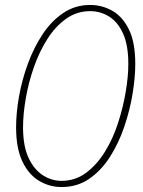

<svg xmlns="http://www.w3.org/2000/svg" viewBox="-20 -744 577 775"><path d="M229 11Q179 11 137 -14.5Q95 -40 70 -93Q45 -146 45 -230Q45 -289 57 -356Q69 -423 93 -488Q117 -553 152.5 -606.5Q188 -660 236 -692Q284 -724 344 -724Q391 -724 432.5 -701Q474 -678 500 -626Q526 -574 526 -486Q526 -431 515 -364.5Q504 -298 481.5 -232Q459 -166 424 -111Q389 -56 340.5 -22.5Q292 11 229 11ZM228 -14Q284 -14 327.5 -46.5Q371 -79 403.5 -131.5Q436 -184 456.5 -247.5Q477 -311 487.5 -373.5Q498 -436 498 -486Q498 -562 476.5 -609Q455 -656 420 -677.5Q385 -699 344 -699Q290 -699 246.5 -668Q203 -637 170.5 -585.5Q138 -534 116.5 -472Q95 -410 84 -346.5Q73 -283 73 -230Q73 -155 95 -107.5Q117 -60 152.5 -37Q188 -14 228 -14Z"/></svg>

Font: Noto Serif ExtraCondensed Thin
Style: Italic
Weight: 100
Width: 2
Italic angle: -12°
Designer: Monotype Design Team
Foundry: Monotype Imaging Inc.
Version: Version 2.013